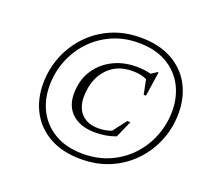

<svg xmlns="http://www.w3.org/2000/svg" viewBox="-119 -826 1065 983"><g transform="rotate(20 414.0 -335.0)"><path d="M489.5 -680Q589.5 -680 659.5 -641.5Q729.5 -603 766.2 -535.8Q803 -468.5 803 -382Q803 -305 775.5 -234.5Q748 -164 696.2 -108.8Q644.5 -53.5 572.8 -21.8Q501 10 412.5 10Q312.5 10 242.5 -28.5Q172.5 -67 135.8 -134.2Q99 -201.5 99 -288Q99 -365 126.5 -435.5Q154 -506 205.8 -561.2Q257.5 -616.5 329.2 -648.2Q401 -680 489.5 -680ZM413 -19Q493 -19 558.5 -48.5Q624 -78 671 -128.8Q718 -179.5 743.2 -244.5Q768.5 -309.5 768.5 -380.5Q768.5 -458 735.8 -519Q703 -580 640.5 -615.5Q578 -651 489 -651Q409 -651 343.5 -621.5Q278 -592 231 -541.2Q184 -490.5 158.8 -425.5Q133.5 -360.5 133.5 -289.5Q133.5 -212 166.2 -151Q199 -90 261.5 -54.5Q324 -19 413 -19ZM442 -169Q460 -169 477.2 -171.8Q494.5 -174.5 513.5 -181.5L569.5 -254.5H586.5L546 -162.5Q493.5 -143 435 -143Q347.5 -143 301.5 -191Q255.5 -239 267 -327.5Q274 -387 308 -433.2Q342 -479.5 396.5 -506Q451 -532.5 519.5 -532.5Q539.5 -532.5 559.8 -530.2Q580 -528 599 -523L629 -543H635L615 -409.5H602.5L586.5 -489Q569 -497.5 549.2 -501Q529.5 -504.5 508.5 -504.5Q427 -504.5 377.8 -455Q328.5 -405.5 320 -328Q310.5 -252 343.5 -210.5Q376.5 -169 442 -169Z"/></g></svg>

Font: Newsreader 16pt Light
Style: Italic
Weight: 300
Italic angle: -17°
Designer: Hugues Gentile
Foundry: Production Type
Version: Version 1.003; ttfautohint (v1.8.3)